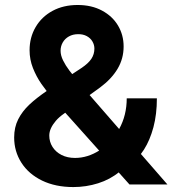

<svg xmlns="http://www.w3.org/2000/svg" viewBox="-20 -736 688 766"><path d="M36.5 -187.5Q36.5 -228.3 52.6 -260Q68.7 -291.8 96.9 -318.4Q125.1 -345 169 -374.9L305 -464.7Q332.1 -482.8 344.4 -501.1Q356.6 -519.5 356.6 -542.2Q356.6 -556.9 348.9 -570.3Q341.2 -583.8 326.1 -592Q311 -600.1 291 -599.6Q271.1 -599.6 255.1 -590.8Q239.1 -581.9 230.4 -566.7Q221.7 -551.6 221.7 -533.5Q221.7 -515.2 231.6 -495Q241.6 -474.7 256.4 -455.1Q271.2 -435.5 297.5 -403.3Q305.5 -394.3 312.9 -385L648 0H496.6L217.5 -311.8Q204.9 -325.6 195.7 -336.7Q165.3 -372.2 145.1 -401.3Q124.9 -430.5 111.4 -464.6Q98 -498.7 98 -535.6Q98 -586.8 122.2 -628.1Q146.4 -669.4 189.7 -692.7Q233 -716.1 289.7 -716.1Q345.4 -716.1 386.9 -693.8Q428.5 -671.6 450.8 -634.1Q473.2 -596.5 473.2 -550.5Q473.2 -502.1 449.2 -461.7Q425.2 -421.2 379.5 -387.2L235.5 -282.8Q215.6 -269 202.8 -254Q190 -239 183.3 -224.3Q176.6 -209.6 176.6 -195.2Q176.6 -170.2 189.5 -149.9Q202.3 -129.6 225.6 -117.7Q248.8 -105.9 279.4 -105.9Q329.8 -105.9 377.5 -136.4Q425.2 -166.9 455.4 -221.4Q485.6 -275.9 485.6 -343.7H605.9Q605.9 -280.2 592.1 -228.4Q578.2 -176.6 554.4 -139.2Q530.5 -101.9 495.3 -74.9Q485.9 -68.5 475.9 -62.9Q471.6 -60 466.7 -57Q461.7 -54 456.5 -50.5Q419.4 -19.9 371.5 -4.8Q323.5 10.3 272.6 10.3Q201.3 10.3 147.8 -15.6Q94.3 -41.6 65.4 -86.8Q36.5 -132 36.5 -187.5Z"/></svg>

Font: Pretendard Std Variable
Style: Regular
Weight: 400
Designer: Base glyphs from Inter by Rasmus Andersson; Hangeul glyphs from Noto Sans CJK(Source Han Sans) by Jang Soo-young and Kan
Foundry: Kil Hyung-jin
Version: Version 1.309;Glyphs 3.2 (3225)